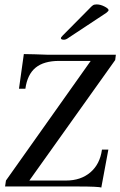

<svg xmlns="http://www.w3.org/2000/svg" viewBox="-20 -846 545 870"><path d="M330 -1H3L7 -28L391 -570H248Q179 -570 141.5 -539.5Q104 -509 95 -444H66L88 -601L137 -600L195 -598H505L502 -574L113 -28H280Q346 -28 389.5 -65Q433 -102 442 -168H471L439 4Q428 -1 330 -1ZM256 -673Q256 -677 265 -686Q274 -695 276 -697L383 -805Q395 -818 401 -822Q407 -826 418 -826Q435 -826 453.5 -816.5Q472 -807 472 -800Q472 -796 462 -788L291 -675Q279 -666 270 -666Q256 -666 256 -673Z"/></svg>

Font: Unna
Style: Italic
Weight: 400
Italic angle: -8.05°
Designer: Jorge de Buen Unna
Foundry: Omnibus-Type
Version: Version 2.008